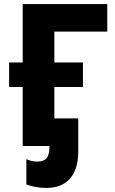

<svg xmlns="http://www.w3.org/2000/svg" viewBox="-20 -720 567 947"><path d="M92 0H224C224 55 209 77 163 77C145 77 128 73 110 65V190C140 201 176 207 209 207C312 207 366 141 366 28V-136H248V-291H389V-412H248V-564H509V-700H92V-412H25V-291H92Z"/></svg>

Font: Fixel Display Bold
Style: Bold
Weight: 700
Designer: AlfaBravo + MacPaw
Foundry: Kyrylo Tkachov, Marchela Mozhyna, Serhii Makarenko, Maria Weinstein, Zakhar Kryvoshyya
Version: Version 1.211